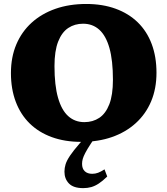

<svg xmlns="http://www.w3.org/2000/svg" viewBox="-20 -718 865 992"><path d="M425.5 -697.5Q510 -697.5 577.2 -673Q644.5 -648.5 691.8 -602.5Q739 -556.5 763.8 -490.5Q788.5 -424.5 788.5 -342Q788.5 -260 760.8 -194.2Q733 -128.5 681.5 -81.8Q630 -35 558.8 -10Q487.5 15 399.5 15Q315 15 247.8 -9.5Q180.5 -34 133.5 -80Q86.5 -126 61.5 -192Q36.5 -258 36.5 -340.5Q36.5 -422.5 64.2 -488.2Q92 -554 143.5 -600.8Q195 -647.5 266.5 -672.5Q338 -697.5 425.5 -697.5ZM416 -87Q459.5 -87 492.8 -109Q526 -131 544.8 -179.2Q563.5 -227.5 563.5 -306Q563.5 -405.5 545.5 -469.5Q527.5 -533.5 493 -564.5Q458.5 -595.5 409.5 -595.5Q366 -595.5 332.8 -573.5Q299.5 -551.5 280.5 -503.2Q261.5 -455 261.5 -376.5Q261.5 -277 279.8 -213Q298 -149 332.5 -118Q367 -87 416 -87ZM449.5 24Q430.5 53 420.8 71.8Q411 90.5 407.5 103.2Q404 116 404 128.5Q404 153.5 418 166.8Q432 180 456.5 180Q472.5 180 487 174.5Q501.5 169 520 157L534 194Q511 216.5 491 229.8Q471 243 451.8 248.5Q432.5 254 410 254Q359.5 254 336.2 230Q313 206 313 169Q313 150 318.8 131Q324.5 112 341.8 86.2Q359 60.5 392.5 22L441 -31.5H487Z"/></svg>

Font: Newsreader ExtraBold
Style: Regular
Weight: 800
Designer: Hugues Gentile
Foundry: Production Type
Version: Version 1.003